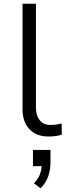

<svg xmlns="http://www.w3.org/2000/svg" viewBox="-20 -725 365 1031"><path d="M239 8Q176 8 138.5 -31Q101 -70 101 -138V-705H173V-148Q173 -119 182.5 -97.5Q192 -76 209 -65Q226 -54 250 -54Q265 -54 280 -56Q295 -58 311 -62L312 -2Q296 3 279 5.5Q262 8 239 8ZM198 286 162 259Q186 235 195 209.5Q204 184 204 157L216 167H157V80H251V147Q251 188 238.5 223Q226 258 198 286Z"/></svg>

Font: Nunito Sans 6pt Light
Style: Regular
Weight: 300
Version: Version 3.101;gftools[0.9.27]